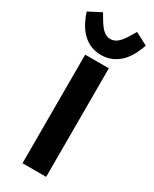

<svg xmlns="http://www.w3.org/2000/svg" viewBox="-276 -1011 860 1069"><g transform="rotate(30 154.0 -476.0)"><path d="M154 -740C95 -740 54 -765 24 -798C-6 -831 -24 -874 -36 -910L45 -952L64 -920C93 -871 117 -843 154 -843C191 -843 216 -871 245 -920L264 -952L344 -910C332 -874 313 -831 283 -798C253 -765 210 -740 154 -740ZM77 0H229V-698H77Z"/></g></svg>

Font: Plexus Sans Bold
Style: Regular
Weight: 700
Version: Version 2.001;PS 002.001;hotconv 1.0.70;makeotf.lib2.5.58329